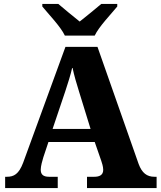

<svg xmlns="http://www.w3.org/2000/svg" viewBox="-20 -951 812 971"><path d="M308 -771H459C480 -816 542 -880 573 -918V-931H492C468 -910 413 -866 383 -842C353 -866 299 -910 275 -931H194V-918C225 -880 287 -816 308 -771ZM6 0H272V-57H228C197 -57 186 -70 186 -93C186 -110 194 -139 199 -155L225 -233H459L492 -138C495 -129 502 -109 502 -92C502 -65 482 -57 457 -57H420V0H772V-57H761C723 -57 698 -76 681 -122L473 -714H311L97 -128C75 -70 50 -57 15 -57H6ZM246 -299 310 -489C323 -529 336 -568 346 -612C355 -568 368 -526 380 -487L438 -299Z"/></svg>

Font: Noto Serif Myanmar ExtraBold
Style: Regular
Weight: 800
Designer: Ben Mitchell and the Monotype Design Team
Foundry: Monotype Imaging Inc.
Version: Version 2.106